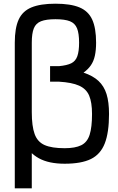

<svg xmlns="http://www.w3.org/2000/svg" viewBox="-20 -853 640 1039"><path d="M60 166V-622Q60 -701 81 -747Q102 -793 150.5 -813Q199 -833 280 -833Q362 -833 410 -813Q458 -793 479 -747Q500 -701 500 -622Q500 -582 493.5 -552Q487 -522 472 -500Q457 -478 432 -460Q483 -443 513 -415Q543 -387 556.5 -344Q570 -301 570 -236Q570 -136 547 -77Q524 -18 472 7.5Q420 33 330 33Q244 33 190.5 3.5Q137 -26 109 -82.5Q81 -139 70.5 -221Q60 -303 60 -408L152 -246Q152 -170 167.5 -127.5Q183 -85 221.5 -68Q260 -51 330 -51Q387 -51 419.5 -67Q452 -83 465 -123.5Q478 -164 478 -236Q478 -299 462.5 -335.5Q447 -372 408 -389.5Q369 -407 299 -411H251V-495H299Q342 -499 365.5 -510.5Q389 -522 398.5 -549Q408 -576 408 -622Q408 -672 397 -699.5Q386 -727 358.5 -738Q331 -749 280 -749Q230 -749 202 -738Q174 -727 163 -699.5Q152 -672 152 -622V166Z"/></svg>

Font: Victor Mono SemiBold
Style: Regular
Weight: 600
Monospace: yes
Designer: Rune Bjørnerås
Version: Version 1.561;gftools[0.9.30]